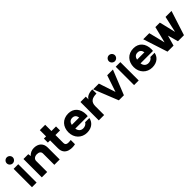

<svg xmlns="http://www.w3.org/2000/svg" viewBox="346 -2219 3698 3698"><g transform="rotate(-45 2195.0 -370.0)"><path d="M144 -586C189 -586 227 -623 227 -668C227 -713 189 -750 144 -750C100 -750 62 -713 62 -668C62 -623 100 -586 144 -586ZM81 -500V0H207V-500Z M640 -510C579 -510 526 -484 488 -442L480 -500H349V0H495V-300C495 -352 540 -383 597 -383C652 -383 690 -359 690 -308V0H836V-326C836 -444 757 -510 640 -510Z M1252 0V-115C1203 -111 1111 -92 1111 -174V-391H1236V-500H1111V-670H965V-500H905V-391H965V-175C965 37 1191 18 1252 0Z M1811 -251C1811 -409 1722 -511 1577 -511C1417 -511 1324 -398 1324 -250C1324 -101 1428 10 1576 10C1713 10 1788 -69 1805 -161H1689C1665 -115 1617 -102 1580 -102C1520 -102 1477 -142 1469 -208H1808C1810 -223 1811 -237 1811 -251ZM1575 -397C1633 -397 1663 -364 1673 -306H1472C1484 -361 1515 -397 1575 -397Z M2235 -510C2123 -510 2061 -465 2047 -423V-500H1901V0H2047V-240C2047 -354 2112 -397 2235 -397Z M2786 -500H2630L2516 -160L2403 -500H2247L2447 0H2585Z M2925 -586C2970 -586 3008 -623 3008 -668C3008 -713 2970 -750 2925 -750C2881 -750 2843 -713 2843 -668C2843 -623 2881 -586 2925 -586ZM2862 -500V0H2988V-500Z M3588 -251C3588 -409 3499 -511 3354 -511C3194 -511 3101 -398 3101 -250C3101 -101 3205 10 3353 10C3490 10 3565 -69 3582 -161H3466C3442 -115 3394 -102 3357 -102C3297 -102 3254 -142 3246 -208H3585C3587 -223 3588 -237 3588 -251ZM3352 -397C3410 -397 3440 -364 3450 -306H3249C3261 -361 3292 -397 3352 -397Z M4382 -500H4219L4145 -166L4064 -500H3942L3859 -166L3776 -500H3611L3773 0H3937L3997 -213L4057 0H4221Z"/></g></svg>

Font: Oakes Bold
Style: Regular
Weight: 700
Designer: Samuel Oakes
Foundry: Samuel Oakes
Version: Version 1.003;PS 001.003;hotconv 1.0.88;makeotf.lib2.5.64775